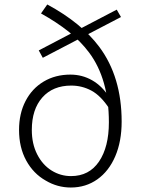

<svg xmlns="http://www.w3.org/2000/svg" viewBox="-20 -824 635 857"><path d="M184 -18Q129 -49 97 -107.5Q65 -166 65 -244Q65 -317 94 -373Q123 -429 175 -460Q227 -491 294 -491Q347 -491 391.5 -465.5Q436 -440 468 -390V-339Q430 -397 388 -419.5Q346 -442 298 -442Q216 -442 169 -389Q122 -336 122 -244Q122 -182 146 -135Q170 -88 210 -63Q250 -38 297 -38Q378 -38 422 -103Q466 -168 466 -278Q466 -471 378 -589Q339 -641 286 -683Q233 -725 163 -764L191 -804Q343 -722 423 -615Q523 -481 523 -281Q523 -193 494.5 -126.5Q466 -60 414.5 -23.5Q363 13 296 13Q236 13 184 -18ZM153 -599 501 -781 520 -748 171 -566Z"/></svg>

Font: Merged Yaku Han JP Light
Style: Regular
Weight: 300
Designer: Ryoko NISHIZUKA 西塚涼子 (kana, bopomofo & ideographs); Paul D. Hunt (Latin, Greek & Cyrillic); Sandoll Communications 산돌커뮤니
Foundry: Adobe
Version: Version 2.004